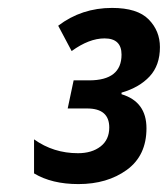

<svg xmlns="http://www.w3.org/2000/svg" viewBox="-20 -873 424 485"><path d="M350 -549Q350 -616 287 -635V-639Q332 -652 358 -680Q384 -708 384 -754Q384 -795 355.5 -824Q327 -853 263 -853Q186 -853 127 -808L161 -744Q205 -776 244 -776Q287 -776 287 -735Q287 -670 205 -670H166L151 -599H200Q256 -599 256 -551Q256 -520 234 -503Q212 -486 177 -486Q115 -486 66 -521V-435Q111 -408 178 -408Q251 -408 300.5 -444Q350 -480 350 -549Z"/></svg>

Font: Noto Sans UI SemiCondensed
Style: Bold Italic
Weight: 700
Width: 4
Designer: Monotype Design Team
Foundry: Monotype Imaging Inc.
Version: 1.001